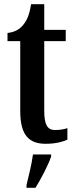

<svg xmlns="http://www.w3.org/2000/svg" viewBox="-20 -679 360 920"><path d="M199 10C249 10 285 -1 303 -10V-65C285 -59 266 -56 244 -56C205 -56 192 -84 192 -151V-482H295V-536H192V-659H129C121 -608 109 -582 93 -562C77 -541 53 -525 16 -521V-482H77V-146C77 -30 120 10 199 10ZM107 208V221H150C176 179 211 113 225 71V61H138C132 108 117 165 107 208Z"/></svg>

Font: Noto Serif Lao ExtraCondensed SemiBold
Style: Regular
Weight: 600
Width: 2
Designer: Monotype Design Team
Foundry: Monotype Imaging Inc.
Version: Version 2.003